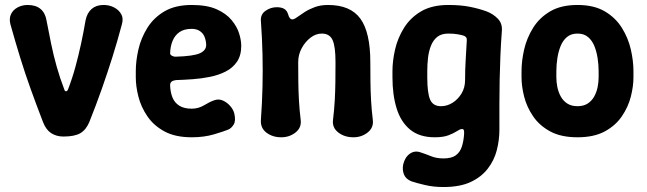

<svg xmlns="http://www.w3.org/2000/svg" viewBox="-20 -536 2601 772"><path d="M235 13Q207 13 186 -0.5Q165 -14 153 -45Q126 -115 103 -179Q80 -243 60.5 -306.5Q41 -370 22 -438Q16 -461 24 -478.5Q32 -496 50.5 -506Q69 -516 91 -516Q124 -516 143 -500Q162 -484 167 -454Q176 -407 185.5 -360.5Q195 -314 208 -268Q221 -222 239 -175Q241 -169 245.5 -169Q250 -169 253 -175Q271 -222 283.5 -268Q296 -314 306 -360.5Q316 -407 324 -454Q330 -484 348.5 -500Q367 -516 396 -516H397Q420 -516 439 -506Q458 -496 467.5 -479Q477 -462 470 -438Q452 -370 432 -306.5Q412 -243 389.5 -179Q367 -115 339 -45Q326 -14 303 -0.5Q280 13 235 13Z M751 16Q685 16 641.5 -7.5Q598 -31 572.5 -68.5Q547 -106 536.5 -147.5Q526 -189 526 -225V-250Q526 -291 536.5 -337Q547 -383 572.5 -424Q598 -465 641.5 -490.5Q685 -516 751 -516Q812 -516 850.5 -499Q889 -482 911 -455.5Q933 -429 941.5 -401.5Q950 -374 950 -352Q950 -313 933 -288Q916 -263 887.5 -248.5Q859 -234 824.5 -227Q790 -220 754.5 -217.5Q719 -215 688 -214Q674 -212 669 -207Q664 -202 664 -193Q665 -165 673.5 -144Q682 -123 701 -111Q720 -99 751 -99Q778 -99 801 -113Q824 -127 842 -133Q859 -139 875.5 -132Q892 -125 905 -110.5Q918 -96 922 -80Q929 -50 919.5 -35Q910 -20 898 -15Q881 -8 841 4Q801 16 751 16ZM685 -308Q758 -310 784 -322Q810 -334 809 -357Q808 -375 802 -389Q796 -403 783 -411.5Q770 -420 751 -420Q721 -420 702.5 -407.5Q684 -395 674.5 -373Q665 -351 664 -322Q664 -316 671 -312Q678 -308 685 -308Z M1029 -452Q1027 -478 1047.5 -492.5Q1068 -507 1093 -507Q1111 -507 1122.5 -500.5Q1134 -494 1139 -477Q1141 -468 1146.5 -462Q1152 -456 1161 -459Q1167 -461 1178.5 -469.5Q1190 -478 1206.5 -488.5Q1223 -499 1246 -507.5Q1269 -516 1299 -516Q1389 -516 1429 -461Q1469 -406 1469 -286Q1469 -244 1469.5 -206.5Q1470 -169 1472 -132.5Q1474 -96 1479 -54Q1483 -23 1458.5 -3.5Q1434 16 1401 16Q1365 16 1340 -3.5Q1315 -23 1319 -54Q1324 -96 1326 -132.5Q1328 -169 1328.5 -206.5Q1329 -244 1329 -286Q1329 -350 1317 -375.5Q1305 -401 1274 -401Q1250 -401 1228.5 -384.5Q1207 -368 1193 -342Q1179 -316 1179 -286Q1179 -244 1179.5 -206.5Q1180 -169 1182 -132.5Q1184 -96 1189 -54Q1193 -23 1168.5 -3.5Q1144 16 1111 16Q1076 16 1051.5 -2.5Q1027 -21 1029 -53Q1034 -123 1035.5 -187.5Q1037 -252 1035.5 -317.5Q1034 -383 1029 -452Z M1763 216Q1723 216 1689 208Q1655 200 1634 193Q1612 184 1604.5 166Q1597 148 1601 126Q1608 96 1628 82Q1648 68 1672 77Q1691 83 1713 92Q1735 101 1763 101Q1795 101 1812 89Q1829 77 1836.5 55Q1844 33 1846 4Q1847 -9 1844.5 -13.5Q1842 -18 1836 -17Q1830 -17 1817 -8.5Q1804 0 1783 8Q1762 16 1728 16Q1667 16 1629.5 -14.5Q1592 -45 1575 -99.5Q1558 -154 1558 -225V-250Q1558 -291 1568.5 -337Q1579 -383 1604.5 -424Q1630 -465 1673.5 -490.5Q1717 -516 1783 -516Q1833 -516 1870 -508.5Q1907 -501 1937 -490Q1963 -480 1981.5 -461Q2000 -442 1998 -413Q1994 -360 1992 -311Q1990 -262 1989 -214Q1988 -166 1988 -117Q1988 -68 1988 -14Q1988 27 1977.5 68Q1967 109 1941 142.5Q1915 176 1872 196Q1829 216 1763 216ZM1753 -109Q1778 -109 1800 -123Q1822 -137 1836 -160.5Q1850 -184 1850 -214Q1850 -257 1852.5 -296.5Q1855 -336 1857 -375Q1857 -382 1854.5 -385.5Q1852 -389 1846 -392Q1838 -395 1821.5 -398Q1805 -401 1783 -401Q1755 -401 1738.5 -388Q1722 -375 1713 -352.5Q1704 -330 1701 -303.5Q1698 -277 1698 -250V-225Q1698 -162 1709.5 -135.5Q1721 -109 1753 -109Z M2527 -225Q2527 -189 2516.5 -147.5Q2506 -106 2480.5 -68.5Q2455 -31 2411.5 -7.5Q2368 16 2302 16Q2236 16 2192.5 -7.5Q2149 -31 2123.5 -68.5Q2098 -106 2087.5 -147.5Q2077 -189 2077 -225V-250Q2077 -291 2087.5 -337Q2098 -383 2123.5 -424Q2149 -465 2192.5 -490.5Q2236 -516 2302 -516Q2368 -516 2411.5 -490.5Q2455 -465 2480.5 -424Q2506 -383 2516.5 -337Q2527 -291 2527 -250ZM2387 -250Q2387 -275 2383 -301.5Q2379 -328 2370 -350.5Q2361 -373 2344.5 -387Q2328 -401 2302 -401Q2276 -401 2259.5 -387Q2243 -373 2234 -350.5Q2225 -328 2221 -301.5Q2217 -275 2217 -250V-225Q2217 -206 2221 -186Q2225 -166 2234.5 -148.5Q2244 -131 2260.5 -120Q2277 -109 2302 -109Q2327 -109 2343.5 -120Q2360 -131 2369.5 -148.5Q2379 -166 2383 -186Q2387 -206 2387 -225Z"/></svg>

Font: Winky Sans SemiBold
Style: Regular
Weight: 600
Designer: Simon Atzbach
Foundry: typofactur
Version: Version 1.205